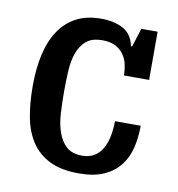

<svg xmlns="http://www.w3.org/2000/svg" viewBox="-65 -569 592 639"><g transform="rotate(10 231.0 -250.0)"><path d="M242 10Q183 10 144 -9Q105 -28 82 -62.5Q59 -97 50 -144.5Q41 -192 41 -250Q41 -308 51.5 -355.5Q62 -403 84.5 -437.5Q107 -472 142 -491Q177 -510 227 -510Q271 -510 301.5 -493.5Q332 -477 340 -437H344L364 -500H419V-337H334Q334 -355 330 -373.5Q326 -392 315.5 -407Q305 -422 287.5 -431Q270 -440 244 -440Q209 -440 190 -424.5Q171 -409 161 -382.5Q151 -356 149 -321.5Q147 -287 147 -250Q147 -212 149 -176.5Q151 -141 161 -112.5Q171 -84 190 -67Q209 -50 244 -50Q268 -50 285 -61Q302 -72 312 -90.5Q322 -109 326.5 -133Q331 -157 331 -182H418Q418 -142 409.5 -107Q401 -72 380.5 -46Q360 -20 326.5 -5Q293 10 242 10Z"/></g></svg>

Font: Hermeneus One
Style: Regular
Weight: 400
Designer: Rodrigo Fuenzalida, Pablo Impallari
Foundry: Pablo Impallari, Rodrigo Fuenzalida
Version: Version 1.002; ttfautohint (v0.93) -l 8 -r 50 -G 200 -x 14 -